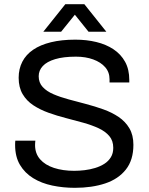

<svg xmlns="http://www.w3.org/2000/svg" viewBox="-20 -888 713 920"><path d="M338.4 12Q282.4 12 230.6 1.1Q178.8 -9.8 138.8 -34.4Q98.8 -59.1 75.6 -98.1Q52.4 -137.2 52.4 -193.9Q52.4 -199.5 52.6 -204.3Q52.9 -209.2 53.4 -214H149.4Q149 -210.6 148.5 -204.2Q148 -197.8 148 -192.9Q148 -152.5 172 -124.9Q196.1 -97.3 238.7 -83.4Q281.4 -69.5 335.5 -69.5Q359.3 -69.5 385.5 -72.6Q411.6 -75.7 436.1 -83.2Q460.6 -90.7 480.2 -103.2Q499.8 -115.8 511.2 -134.6Q522.7 -153.3 522.7 -179.8Q522.7 -213.8 503.6 -236.3Q484.4 -258.7 452.3 -273.6Q420.2 -288.4 379.6 -299.8Q339.1 -311.2 296 -322.2Q253 -333.2 212.4 -347.8Q171.9 -362.4 139.8 -383.5Q107.6 -404.6 88.5 -436.9Q69.4 -469.3 69.4 -515.4Q69.4 -557.8 86.9 -592Q104.4 -626.2 138.9 -649.7Q173.4 -673.2 224.1 -685.6Q274.8 -698 341.1 -698Q394.8 -698 441.4 -686.7Q488.1 -675.5 523.7 -651.9Q559.3 -628.3 579.4 -591.9Q599.5 -555.6 599.5 -505V-493H504.9V-508Q504.9 -542.1 484 -566Q463.1 -589.9 426.7 -603.2Q390.4 -616.5 343.8 -616.5Q283.6 -616.5 244.1 -604.5Q204.5 -592.6 185 -571.5Q165.4 -550.4 165.4 -522.7Q165.4 -491.8 184.6 -471.1Q203.7 -450.4 236.1 -436.6Q268.4 -422.7 309 -411.8Q349.5 -400.9 392.3 -389.6Q435.1 -378.4 475.7 -363.8Q516.3 -349.3 548.6 -327.5Q580.9 -305.6 600.1 -273.1Q619.2 -240.6 619.2 -194.1Q619.2 -121.2 583.1 -75.6Q547 -30 483.8 -9Q420.6 12 338.4 12ZM187.6 -736 293.1 -868H384.1L489.5 -736H404.2L316.6 -845.1L360.6 -844.6L272.9 -736Z"/></svg>

Font: Archivo SemiBold
Style: Regular
Weight: 600
Designer: Hector Gatti
Foundry: Omnibus-Type
Version: Version 2.001